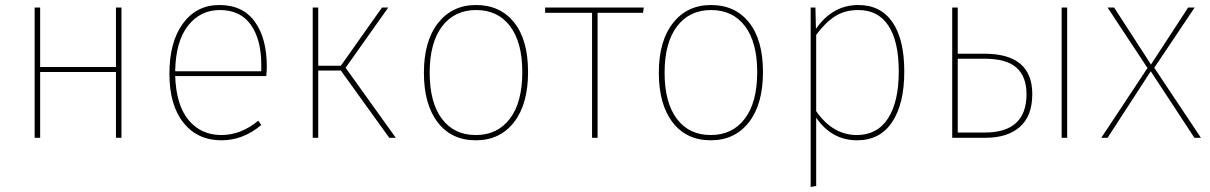

<svg xmlns="http://www.w3.org/2000/svg" viewBox="-20 -549 4823 765"><path d="M442 0V-262H140V0H118V-519H140V-282H442V-519H464V0Z M1043 -284Q1043 -268 1041 -246H678Q682 -130 731.5 -70.5Q781 -11 862 -11Q940 -11 1009 -68L1021 -51Q949 10 862 10Q767 10 711 -60Q655 -130 655 -255Q655 -382 709 -455.5Q763 -529 854 -529Q947 -529 995 -463Q1043 -397 1043 -284ZM1021 -265V-292Q1021 -391 979.5 -450Q938 -509 856 -509Q778 -509 729 -446.5Q680 -384 678 -265Z M1527 -519 1357 -279 1557 0H1531L1338 -268H1248V0H1226V-519H1248V-287H1338L1502 -519Z M1877 -529Q1973 -529 2028.5 -459.5Q2084 -390 2084 -262Q2084 -134 2028 -62Q1972 10 1876 10Q1779 10 1724 -61.5Q1669 -133 1669 -259Q1669 -386 1725.5 -457.5Q1782 -529 1877 -529ZM1877 -509Q1791 -509 1741.5 -444Q1692 -379 1692 -259Q1692 -141 1740.5 -76Q1789 -11 1876 -11Q1962 -11 2011.5 -76Q2061 -141 2061 -262Q2061 -380 2012.5 -444.5Q1964 -509 1877 -509Z M2545 -519 2542 -498H2361V0H2339V-498H2152V-519Z M2813 -529Q2909 -529 2964.5 -459.5Q3020 -390 3020 -262Q3020 -134 2964 -62Q2908 10 2812 10Q2715 10 2660 -61.5Q2605 -133 2605 -259Q2605 -386 2661.5 -457.5Q2718 -529 2813 -529ZM2813 -509Q2727 -509 2677.5 -444Q2628 -379 2628 -259Q2628 -141 2676.5 -76Q2725 -11 2812 -11Q2898 -11 2947.5 -76Q2997 -141 2997 -262Q2997 -380 2948.5 -444.5Q2900 -509 2813 -509Z M3400 -529Q3489 -529 3536 -460.5Q3583 -392 3583 -264Q3583 -135 3534.5 -62.5Q3486 10 3395 10Q3294 10 3232 -80V192L3210 196V-519H3229L3231 -434Q3297 -529 3400 -529ZM3394 -11Q3475 -11 3518 -77Q3561 -143 3561 -264Q3561 -384 3520 -446.5Q3479 -509 3400 -509Q3346 -509 3307 -484Q3268 -459 3232 -410V-106Q3298 -11 3394 -11Z M3902 -335Q4093 -335 4093 -174Q4093 -87 4043.5 -43.5Q3994 0 3907 0H3774V-519H3796V-335ZM4210 -519H4232V0H4210ZM3904 -21Q4070 -21 4070 -174Q4070 -243 4030.5 -279Q3991 -315 3903 -315H3796V-21Z M4579 -279 4765 0H4739L4565 -265L4393 0H4368L4552 -278L4393 -519H4419L4566 -292L4714 -519H4740Z"/></svg>

Font: FiraGO Thin
Style: Regular
Weight: 100
Designer: bBox Type
Foundry: bBox Type GmbH
Version: Version 1.001;PS 001.001;hotconv 1.0.88;makeotf.lib2.5.64775